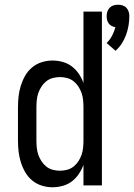

<svg xmlns="http://www.w3.org/2000/svg" viewBox="-20 -784 567 812"><path d="M469 -569 431 -602Q445 -616 454 -633Q463 -650 468 -669Q460 -670 452.5 -674Q445 -678 440 -684.5Q435 -691 433 -699.5Q431 -708 431 -716Q431 -726 434 -735Q437 -744 443.5 -751Q450 -758 459.5 -761Q469 -764 479 -764Q489 -764 498.5 -761Q508 -758 514.5 -751Q521 -744 524 -735Q527 -726 527 -716Q527 -696 523.5 -675.5Q520 -655 513 -636Q506 -617 495 -600Q484 -583 469 -569ZM202 8Q179 8 156.5 1Q134 -6 116 -21Q98 -36 86.5 -56Q75 -76 68 -98.5Q61 -121 58.5 -144Q56 -167 56 -190V-330Q56 -353 58.5 -376Q61 -399 68 -421.5Q75 -444 86.5 -464Q98 -484 116 -499Q134 -514 156.5 -521Q179 -528 202 -528Q224 -528 245.5 -522Q267 -516 284 -503Q301 -490 313.5 -471.5Q326 -453 333 -433V-735H411V0H333V-87Q326 -67 313.5 -48.5Q301 -30 284 -17Q267 -4 245.5 2Q224 8 202 8ZM233 -62Q249 -62 264 -66Q279 -70 291 -79.5Q303 -89 311.5 -102Q320 -115 325 -129.5Q330 -144 331.5 -159.5Q333 -175 333 -190V-330Q333 -345 331.5 -360.5Q330 -376 325 -390.5Q320 -405 311.5 -418Q303 -431 291 -440.5Q279 -450 264 -454Q249 -458 234 -458Q218 -458 203 -454Q188 -450 176 -440.5Q164 -431 155.5 -418Q147 -405 142 -390.5Q137 -376 135.5 -360.5Q134 -345 134 -330V-190Q134 -175 135.5 -159.5Q137 -144 142 -129.5Q147 -115 155.5 -102Q164 -89 176 -79.5Q188 -70 203 -66Q218 -62 233 -62Z"/></svg>

Font: Iosevka Term Curly
Style: Regular
Weight: 400
Designer: Belleve Invis
Foundry: Belleve Invis
Version: Version 32.3.0